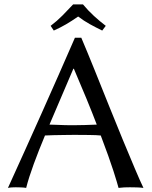

<svg xmlns="http://www.w3.org/2000/svg" viewBox="-20 -874 707 896"><path d="M189.9 -241.7Q161.1 -172.9 137.7 -109.1Q114.3 -45.4 102.1 2.9Q92.3 1 77.4 0.5Q62.5 0 53.7 0Q45.4 0 35.9 0.5Q26.4 1 17.1 2.9Q97.2 -172.9 175 -347.2Q252.9 -521.5 329.6 -697.8H359.4Q389.2 -627.4 422.1 -545.9Q455.1 -464.4 488.3 -381.1Q521.5 -297.9 552.7 -222.7Q584 -147.5 609.1 -87.9Q634.3 -28.3 649.4 2.9Q636.2 1 618.2 0.5Q600.1 0 586.4 0Q572.3 0 559.6 0.5Q546.9 1 533.2 2.9Q528.8 -15.1 509.3 -76.4Q489.7 -137.7 450.2 -241.7Q431.6 -243.7 394.3 -244.1Q356.9 -244.6 326.7 -244.6Q308.6 -244.6 281.7 -244.1Q254.9 -243.7 229.2 -243.2Q203.6 -242.7 189.9 -241.7ZM431.6 -292.5Q410.6 -347.7 383.8 -412.8Q356.9 -478 324.7 -553.2H322.3L210.9 -292.5Q222.7 -292.5 242.7 -291.5Q262.7 -290.5 284.7 -290Q306.6 -289.6 321.3 -289.6Q345.7 -289.6 375.2 -290.5Q404.8 -291.5 431.6 -292.5ZM367.2 -853.5Q391.1 -824.7 418.2 -799.8Q445.3 -774.9 473.6 -753.4L457 -731.4Q425.8 -746.6 398.4 -761.7Q371.1 -776.9 344.7 -796.9Q314.5 -775.9 288.1 -760.5Q261.7 -745.1 231 -731.4L216.3 -753.4Q246.1 -775.9 271.2 -801.3Q296.4 -826.7 321.3 -853.5Z"/></svg>

Font: Kurinto Seri
Style: Regular
Weight: 400
Designer: Kurinto was developed by Clint Goss from a range of fonts that are compatible with the SIL Open Font License Version 1.1
Foundry: Clinton F. Goss
Version: Version 2.196; July 25, 2020